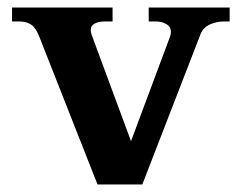

<svg xmlns="http://www.w3.org/2000/svg" viewBox="-20 -490 642 510"><path d="M85 -391Q76 -415 63.5 -424Q51 -433 31 -433H12V-470H279V-433H259Q242 -433 231.5 -427.5Q221 -422 221 -410Q221 -404 224 -396L328 -115L431 -391Q434 -399 434 -405Q434 -419 422 -426Q410 -433 394 -433H375V-470H590V-433H575Q555 -433 537.5 -425Q520 -417 513 -400L358 0H239Z"/></svg>

Font: Taviraj DemiBold
Style: Regular
Weight: 600
Designer: Katatrad Team
Foundry: CadsonDemak
Version: Version 1.030